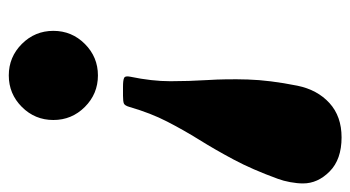

<svg xmlns="http://www.w3.org/2000/svg" viewBox="-246 -374 816 448"><g transform="rotate(-90 162.0 -150.0)"><path d="M314 -433.5Q314 -390.5 283.5 -360Q253 -329.5 210 -329.5Q167 -329.5 136.5 -360Q106 -390.5 106 -433.5Q106 -476.5 136.5 -507Q167 -537.5 210 -537.5Q253 -537.5 283.5 -507Q314 -476.5 314 -433.5ZM-31.5 91Q-9.5 30.5 13.8 -13Q37 -56.5 59.8 -93Q82.5 -129.5 102.2 -167.8Q122 -206 136.5 -256Q139.5 -266.5 144.2 -268.8Q149 -271 162.5 -271H183.5Q198.5 -271 204 -268.5Q209.5 -266 207 -254Q196.5 -203.5 196.5 -160.5Q196.5 -117.5 199.2 -74Q202 -30.5 200.5 20.2Q199 71 186 136Q176.5 182.5 145.5 210.8Q114.5 239 65.5 239Q14 239 -14 211.2Q-42 183.5 -42 149Q-42 135.5 -39 119.2Q-36 103 -31.5 91Z"/></g></svg>

Font: Besley* Heavy
Style: Italic
Weight: 800
Italic angle: -13°
Designer: Owen Earl
Foundry: indestructible type*
Version: Version 3.000; ttfautohint (v1.8.3)